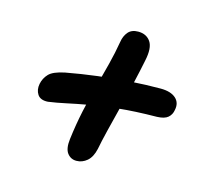

<svg xmlns="http://www.w3.org/2000/svg" viewBox="-87 -714 875 788"><g transform="rotate(15 350.0 -320.0)"><path d="M124 -235Q92 -233 79.5 -252Q67 -271 72 -297Q77 -322 94.5 -340.5Q112 -359 161 -369Q225 -381 293.5 -389.5Q362 -398 429.5 -402.5Q497 -407 557 -407Q600 -407 621.5 -388Q643 -369 636 -337Q633 -317 618.5 -304.5Q604 -292 572 -291Q477 -290 407.5 -282.5Q338 -275 288 -266Q238 -257 199 -248.5Q160 -240 124 -235ZM299 -31Q275 -31 260.5 -50Q246 -69 251 -110Q259 -175 271.5 -233Q284 -291 298.5 -345Q313 -399 326 -450Q339 -501 347 -549Q351 -575 365.5 -592Q380 -609 408 -609Q443 -609 460.5 -583.5Q478 -558 466 -502Q457 -457 444 -401Q431 -345 416.5 -288Q402 -231 390 -182Q378 -133 372 -101Q364 -65 344 -48Q324 -31 299 -31Z"/></g></svg>

Font: Shantell Sans SemiBold
Style: Italic
Weight: 600
Italic angle: -11°
Designer: Stephen Nixon, Anya Danilova, Shantell Martin
Foundry: Arrow Type
Version: Version 1.011;[c5ecc13dd]